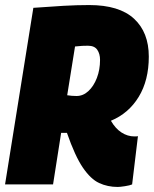

<svg xmlns="http://www.w3.org/2000/svg" viewBox="-32 -730 609 760"><path d="M-12 0 100 -699Q166 -704 219.5 -707Q273 -710 321 -710Q440 -710 498.5 -656Q557 -602 557 -506Q557 -412 517 -346.5Q477 -281 407 -252Q425 -221 449 -205.5Q473 -190 500 -190Q503 -190 507 -190Q511 -190 514 -191L491 0Q482 4 462.5 7Q443 10 434 10Q394 10 360.5 -5.5Q327 -21 296 -66.5Q265 -112 233 -204Q227 -204 221.5 -204Q216 -204 210 -204L178 0ZM271 -350Q297 -350 318 -369.5Q339 -389 351.5 -421.5Q364 -454 364 -493Q364 -517 353 -533Q342 -549 316 -549Q303 -549 293.5 -548.5Q284 -548 265 -546L234 -353Q252 -350 271 -350Z"/></svg>

Font: Georama SemiCondensed Black
Style: Italic
Weight: 900
Width: 4
Italic angle: -9°
Designer: Jean-Baptiste Levee
Foundry: Production Type
Version: Version 1.000